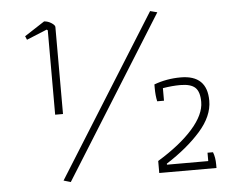

<svg xmlns="http://www.w3.org/2000/svg" viewBox="-47 -673 881 732"><g transform="rotate(-5 393.0 -306.5)"><path d="M168 -3 553 -618 580 -611 195 5ZM158 -579 154 -582 76 -550 70 -564 147 -614Q162 -613 175 -604.5Q188 -596 188 -589V-256H158ZM534 -46Q621 -99 669 -153.5Q717 -208 717 -256Q717 -295 700 -311Q683 -327 643 -327Q612 -327 576 -321V-273H550Q545 -295 545 -324V-338Q593 -356 647 -356Q748 -356 748 -258Q748 -199 697 -141.5Q646 -84 566 -33V-29H724V-61H745Q753 -41 753 -13V0H534Z"/></g></svg>

Font: Athiti ExtraLight
Style: Regular
Weight: 250
Version: Version 1.032